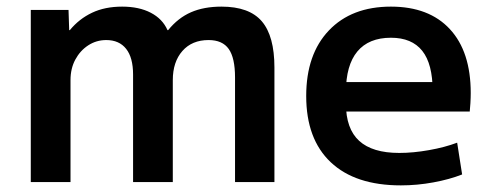

<svg xmlns="http://www.w3.org/2000/svg" viewBox="-20 -550 1477 580"><path d="M73 0V-520H187L189 -459H191Q219 -493 258 -511.5Q297 -530 349 -530Q400 -530 435.5 -511.5Q471 -493 486 -459H488Q518 -496 557 -513Q596 -530 649 -530Q733 -530 771 -485.5Q809 -441 809 -346V0H690V-316Q690 -375 671 -402Q652 -429 610 -429Q560 -429 531 -396Q502 -363 502 -308V0H382V-325Q382 -376 361 -402.5Q340 -429 301 -429Q271 -429 246.5 -413Q222 -397 207.5 -370Q193 -343 193 -308V0Z M1191 10Q1053 10 979 -60Q905 -130 905 -260Q905 -386 973.5 -458Q1042 -530 1161 -530Q1276 -530 1339 -462Q1402 -394 1402 -269Q1402 -255 1401 -238Q1400 -221 1399 -213H973V-302H1305L1287 -275Q1287 -357 1255.5 -396.5Q1224 -436 1161 -436Q1094 -436 1059.5 -394.5Q1025 -353 1025 -272V-237Q1025 -161 1065 -124.5Q1105 -88 1186 -88Q1228 -88 1276 -96.5Q1324 -105 1361 -119L1376 -23Q1338 -8 1289 1Q1240 10 1191 10Z"/></svg>

Font: M PLUS 1 Thin SemiBold
Style: Regular
Weight: 600
Version: Version 1.001